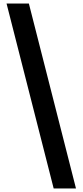

<svg xmlns="http://www.w3.org/2000/svg" viewBox="-20 -820 466 1084"><path d="M283 244 17 -800H143L409 244Z"/></svg>

Font: Noto Sans Tamil
Style: Regular
Weight: 400
Designer: Jelle Bosma - Monotype Design Team
Foundry: Monotype Imaging Inc.
Version: Version 2.003